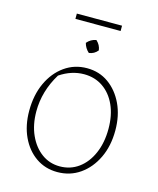

<svg xmlns="http://www.w3.org/2000/svg" viewBox="-109 -790 718 874"><g transform="rotate(15 250.0 -353.0)"><path d="M244 7Q187 7 143 -23.5Q99 -54 74 -107.5Q49 -161 49 -230Q49 -304 75.5 -361.5Q102 -419 148.5 -452Q195 -485 254 -485Q312 -485 356 -453.5Q400 -422 425.5 -368Q451 -314 451 -244Q451 -171 424 -114.5Q397 -58 350.5 -25.5Q304 7 244 7ZM248 -21Q298 -21 336.5 -49Q375 -77 397 -127.5Q419 -178 419 -243Q419 -307 397.5 -354.5Q376 -402 337.5 -428.5Q299 -455 248 -455Q189 -455 134 -418Q81 -331 81 -236Q81 -173 103 -124.5Q125 -76 162.5 -48.5Q200 -21 248 -21ZM144 -688V-713H357V-688ZM261 -620Q281 -602 284 -577Q268 -557 243 -554Q224 -571 218 -595Q235 -615 261 -620Z"/></g></svg>

Font: Piazzolla Thin
Style: Regular
Weight: 100
Designer: Juan Pablo del Peral
Foundry: Huerta Tipografica
Version: Version 1.330